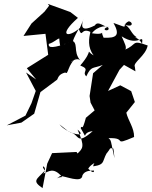

<svg xmlns="http://www.w3.org/2000/svg" viewBox="-20 -631 780 988"><path d="M674 -287C662 -309 730 -343 740 -397C651 -429 690 -401 619 -374C640 -378 618 -415 606 -444C696 -385 719 -466 711 -406C686 -451 654 -433 684 -439C653 -457 652 -492 617 -507C670 -483 664 -522 641 -521C596 -496 658 -479 564 -513C601 -447 577 -434 513 -437C489 -489 537 -446 453 -460C482 -499 540 -505 539 -482C535 -465 492 -482 544 -495C524 -481 486 -531 468 -500C383 -457 403 -512 410 -535C408 -524 402 -515 391 -487C330 -434 275 -445 381 -539L342 -569L226 -611L233 -602L209 -571L142 -510L101 -446L214 -457L228 -349L118 -280L166 -222L114 -258L164 -163L142 -100L111 -36L15 14L90 0L156 -46L188 -157L274 -221C282 -241 290 -251 316 -258C332 -241 328 -304 376 -334C308 -279 373 -349 395 -318C348 -371 396 -411 334 -432C336 -386 330 -385 355 -418C247 -379 228 -384 231 -405C260 -414 273 -431 285 -433C291 -337 323 -374 312 -405C354 -404 301 -408 362 -417C362 -417 337 -396 385 -482C406 -431 395 -491 445 -467C438 -435 429 -388 462 -346C412 -374 469 -382 393 -294C449 -272 398 -264 424 -238C450 -294 457 -276 509 -297L459 -254L441 -137L446 -103L467 -63L422 -25C400 56 405 6 395 28C439 102 392 50 457 44C371 119 391 62 342 50C319 31 368 75 286 9C325 59 436 81 379 36C419 125 405 133 379 159L374 151L248 157L223 211L199 337C143 299 168 293 211 247C181 208 230 228 203 262C229 254 254 225 300 280C270 281 257 301 289 275C314 273 401 315 404 272C418 241 458 249 463 246C466 260 453 257 434 237C457 197 513 204 557 114C533 144 458 198 460 225C531 214 497 197 545 132C565 136 562 111 569 183C548 88 554 93 538 80C641 76 552 124 670 74C671 27 639 -11 630 -51L674 -106L655 -162L599 -192L536 -163L595 -272L618 -297L677 -264Z"/></svg>

Font: Hussar Lance
Style: ExBdObl
Weight: 700
Foundry: Cannot Into Space Fonts, PlusOne Fonts
Version: Version 2.270